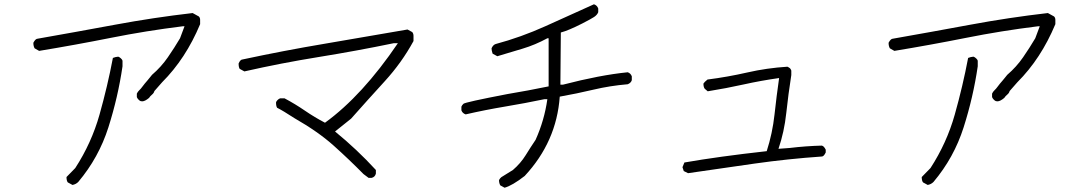

<svg xmlns="http://www.w3.org/2000/svg" viewBox="-20 -792 5040 898"><path d="M645 -318Q642 -318 638 -319Q634 -320 628 -326Q622 -332 620 -338V-354Q624 -363 631.5 -370Q639 -377 645 -385.5Q651 -394 657 -401Q663 -408 669 -415Q675 -422 680.5 -429Q686 -436 691 -442Q734 -479 765 -524Q796 -569 822 -613L843 -669H834Q664 -648 498.5 -615Q333 -582 163 -554L142 -566Q136 -576 136 -592Q146 -611 156 -611Q338 -643 518.5 -676.5Q699 -710 881 -731L910 -715Q916 -709 916 -699V-679Q849 -518 738 -407L702 -366Q700 -357 691 -349.5Q682 -342 677 -334Q658 -318 645 -318ZM319 73 297 61Q291 53 291 36L332 -6Q408 -123 445.5 -256Q483 -389 508 -521Q520 -526 533 -527Q539 -525 545.5 -519Q552 -513 553 -508V-482Q532 -338 487 -196.5Q442 -55 346 59Q335 70 319 73Z M1718 40H1704L1680 22Q1613 -46 1540.5 -111Q1468 -176 1356 -240Q1304 -274 1276 -288Q1271 -296 1271 -313Q1272 -318 1278 -324Q1284 -330 1290 -332H1311Q1360 -306 1406 -274.5Q1452 -243 1500 -218Q1675 -345 1841 -590H1822Q1648 -554 1471.5 -525.5Q1295 -497 1123 -458L1101 -470Q1096 -478 1096 -495Q1104 -514 1115 -514Q1306 -555 1499 -587.5Q1692 -620 1886 -654L1908 -642Q1914 -635 1914 -624V-600Q1859 -499 1779.5 -412Q1700 -325 1622 -237L1547 -177Q1650 -93 1738 3V20Q1734 36 1718 40Z M2340 86 2320 75Q2314 65 2314 50Q2319 41 2325 36.5Q2331 32 2379 3Q2415 -28 2438.5 -66Q2462 -104 2485 -138Q2526 -229 2540 -328H2526Q2435 -309 2342 -293.5Q2249 -278 2158 -257Q2143 -262 2138 -276V-293Q2140 -299 2147.5 -306.5Q2155 -314 2353 -352Q2449 -368 2546 -388V-613H2540Q2483 -582 2424.5 -564.5Q2366 -547 2306 -529L2284 -541Q2279 -556 2279 -566Q2286 -582 2298 -586Q2417 -618 2531 -669.5Q2645 -721 2758 -772Q2773 -767 2778 -752V-735Q2773 -722 2758.5 -712.5Q2744 -703 2703 -682Q2638 -649 2603 -640L2601 -396H2613Q2786 -441 2916 -454Q2930 -449 2935 -435V-417Q2931 -404 2916 -398Q2833 -391 2755 -372.5Q2677 -354 2598 -340Q2583 -129 2434 31Q2376 76 2340 86Z M3198 18 3178 8 3172 -10 3181 -32Q3341 -60 3566 -85Q3593 -169 3602.5 -256.5Q3612 -344 3624 -427Q3539 -415 3458 -397Q3377 -379 3290 -365L3276 -377Q3270 -385 3270 -401Q3274 -408 3289 -420Q3383 -432 3475 -453Q3567 -474 3663 -480Q3666 -478 3668.5 -477Q3671 -476 3674.5 -473Q3678 -470 3681 -462V-441Q3667 -352 3657.5 -263.5Q3648 -175 3621 -96L3674 -100Q3749 -109 3823 -111Q3833 -110 3842 -92V-79Q3833 -60 3824 -60Q3665 -49 3510 -27Q3355 -5 3198 18Z M4645 -318Q4642 -318 4638 -319Q4634 -320 4628 -326Q4622 -332 4620 -338V-354Q4624 -363 4631.5 -370Q4639 -377 4645 -385.5Q4651 -394 4657 -401Q4663 -408 4669 -415Q4675 -422 4680.5 -429Q4686 -436 4691 -442Q4734 -479 4765 -524Q4796 -569 4822 -613L4843 -669H4834Q4664 -648 4498.5 -615Q4333 -582 4163 -554L4142 -566Q4136 -576 4136 -592Q4146 -611 4156 -611Q4338 -643 4518.5 -676.5Q4699 -710 4881 -731L4910 -715Q4916 -709 4916 -699V-679Q4849 -518 4738 -407L4702 -366Q4700 -357 4691 -349.5Q4682 -342 4677 -334Q4658 -318 4645 -318ZM4319 73 4297 61Q4291 53 4291 36L4332 -6Q4408 -123 4445.5 -256Q4483 -389 4508 -521Q4520 -526 4533 -527Q4539 -525 4545.5 -519Q4552 -513 4553 -508V-482Q4532 -338 4487 -196.5Q4442 -55 4346 59Q4335 70 4319 73Z"/></svg>

Font: Yozai
Style: Regular
Weight: 400
Designer: LXGW / Y.OzVox
Foundry: LXGW / Y.OzVox
Version: Version 0.861;October 22, 2024